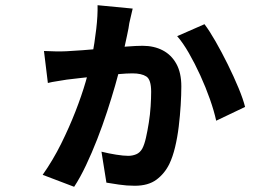

<svg xmlns="http://www.w3.org/2000/svg" viewBox="-20 -651 1040 738"><path d="M490 -618Q487 -603 483 -588Q479 -573 477 -562Q475 -545 468.5 -515.5Q462 -486 455.5 -455.5Q449 -425 444 -404Q436 -369 422.5 -322Q409 -275 391.5 -221.5Q374 -168 353.5 -115.5Q333 -63 310.5 -15.5Q288 32 265 67L144 21Q184 -36 215 -98.5Q246 -161 270 -222.5Q294 -284 309.5 -337.5Q325 -391 333 -428Q344 -488 350 -540Q356 -592 355 -631ZM766 -558Q785 -533 808.5 -492Q832 -451 855.5 -403.5Q879 -356 897 -312.5Q915 -269 922 -240L811 -187Q803 -224 787 -269.5Q771 -315 750 -361Q729 -407 706 -447Q683 -487 661 -512ZM149 -455Q174 -454 194 -453.5Q214 -453 235 -454Q258 -455 297.5 -458Q337 -461 382 -465Q427 -469 466 -472Q505 -475 528 -475Q572 -475 605.5 -457.5Q639 -440 658 -405.5Q677 -371 677 -319Q677 -287 674.5 -246.5Q672 -206 667 -164.5Q662 -123 653 -85.5Q644 -48 631 -21Q613 16 581.5 39.5Q550 63 498 63Q467 63 437 58.5Q407 54 389 51L370 -68Q398 -61 426.5 -56.5Q455 -52 473 -52Q489 -52 503.5 -58Q518 -64 527 -80Q535 -95 541 -121.5Q547 -148 552 -179.5Q557 -211 559 -242.5Q561 -274 561 -298Q561 -345 542.5 -357Q524 -369 489 -369Q468 -369 433.5 -366Q399 -363 360.5 -359Q322 -355 288.5 -351Q255 -347 237 -345Q221 -342 200 -339Q179 -336 164 -332Z"/></svg>

Font: Noto Sans SC Thin
Style: Bold
Weight: 700
Version: Version 2.004-H2;hotconv 1.0.118;makeotfexe 2.5.65603